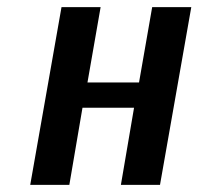

<svg xmlns="http://www.w3.org/2000/svg" viewBox="-20 -520 558 540"><path d="M65 0 153 -500H263L226 -288H371L408 -500H518L430 0H320L357 -217H212L175 0Z"/></svg>

Font: Cuprum SemiBold
Style: Italic
Weight: 600
Italic angle: -10°
Version: Version 3.000